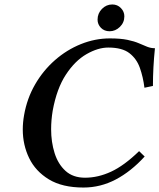

<svg xmlns="http://www.w3.org/2000/svg" viewBox="-20 -830 714 860"><path d="M354 10Q259 10 199 -26.5Q139 -63 110.5 -122Q82 -181 82 -250Q82 -282 88 -315Q101 -389 137 -451.5Q173 -514 226 -560.5Q279 -607 342.5 -632.5Q406 -658 472 -658Q520 -658 551 -651.5Q582 -645 602.5 -636Q623 -627 639.5 -620.5Q656 -614 674 -614Q665 -527 665 -445L627 -437Q621 -485 606.5 -526Q592 -567 559.5 -592Q527 -617 465 -617Q419 -617 367.5 -587.5Q316 -558 275 -495.5Q234 -433 216 -334Q209 -292 209 -251Q209 -194 224.5 -144.5Q240 -95 273.5 -64.5Q307 -34 361 -34Q419 -34 477.5 -61Q536 -88 603 -153L628 -129Q567 -62 498.5 -26Q430 10 354 10ZM417 -742Q417 -770 436.5 -790Q456 -810 483 -810Q506 -810 521.5 -794Q537 -778 537 -757Q537 -729 517 -709.5Q497 -690 471 -690Q447 -690 432 -705.5Q417 -721 417 -742Z"/></svg>

Font: Libertinus Serif Semibold Italic
Style: Regular
Weight: 600
Italic angle: -11.5°
Designer: Philipp H. Poll, Khaled Hosny
Foundry: Caleb Maclennan
Version: Version 7.051;RELEASE